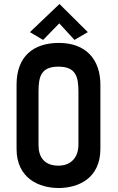

<svg xmlns="http://www.w3.org/2000/svg" viewBox="-20 -931 589 962"><path d="M483 -506C483 -635 409 -716 275 -716C147 -716 63 -648 63 -507V-185C63 -38 175 11 274 11C373 11 483 -38 483 -185ZM373 -206C373 -144 337 -101 273 -101C202 -101 173 -144 173 -204V-471C173 -547 185 -597 273 -597C362 -597 373 -544 373 -470ZM420 -770 278 -911 130 -770 196 -731 277 -814 353 -731Z"/></svg>

Font: Advent Pro
Style: Bold
Weight: 700
Designer: Andreas Kalpakidis
Foundry: Andreas Kalpakidis
Version: Version 2.002 2008